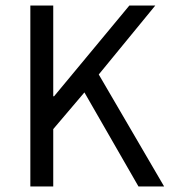

<svg xmlns="http://www.w3.org/2000/svg" viewBox="-20 -676 619 696"><path d="M90 0V-656H173V-327H176L449 -656H543L338 -406L575 0H482L286 -341L173 -208V0Z"/></svg>

Font: Giro Regular
Style: Regular
Weight: 400
Designer: Paul D. Hunt
Foundry: Adobe Systems Incorporated
Version: Version 1.000;PS 1.0;hotconv 1.0.88;makeotf.lib2.5.647800